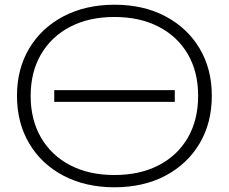

<svg xmlns="http://www.w3.org/2000/svg" viewBox="-20 -782 970 814"><path d="M465 12Q343 12 249.5 -37Q156 -86 104 -173.5Q52 -261 52 -376Q52 -490 104 -577Q156 -664 249.5 -713Q343 -762 466 -762Q588 -762 681 -713Q774 -664 826 -577Q878 -490 878 -376Q878 -261 826 -173.5Q774 -86 681 -37Q588 12 465 12ZM465 -40Q573 -40 653 -81.5Q733 -123 776.5 -198.5Q820 -274 820 -376Q820 -477 776.5 -552Q733 -627 653 -668.5Q573 -710 465 -710Q357 -710 277.5 -668.5Q198 -627 154 -552Q110 -477 110 -375Q110 -274 154 -198.5Q198 -123 277.5 -81.5Q357 -40 465 -40ZM210 -400H721V-350H210Z"/></svg>

Font: Bounded
Style: Regular
Weight: 200
Designer: Vlad Churkin
Version: Version 1.0